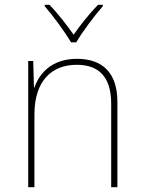

<svg xmlns="http://www.w3.org/2000/svg" viewBox="-20 -783 603 803"><path d="M277 -606H299C323 -648 374 -716 410 -757V-763H390C353 -725 315 -677 288 -638C260 -677 222 -727 187 -763H167V-757C201 -718 252 -649 277 -606ZM98 0H124V-304C124 -446 197 -512 301 -512C391 -512 445 -464 445 -349V0H471V-357C471 -479 408 -537 302 -537C197 -537 145 -477 124 -417H122L119 -528H98Z"/></svg>

Font: Noto Sans Mono SemiCondensed Thin
Style: Regular
Weight: 100
Width: 4
Designer: Monotype Design Team
Foundry: Monotype Imaging Inc.
Version: Version 2.014